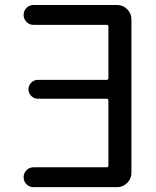

<svg xmlns="http://www.w3.org/2000/svg" viewBox="-20 -775 628 774"><path d="M417 -668Q417 -674.8 410.2 -674.8H115.2Q98.6 -674.8 86.9 -686.5Q75.2 -698.2 75.2 -714.8Q75.2 -731.4 86.9 -743.2Q98.6 -754.9 115.2 -754.9H452.1Q475.6 -754.9 492.7 -737.8Q509.8 -720.7 509.8 -697.3V-78.1Q509.8 -54.7 492.7 -37.6Q475.6 -20.5 452.1 -20.5H115.2Q98.6 -20.5 86.9 -32.2Q75.2 -43.9 75.2 -60.5Q75.2 -77.1 86.9 -88.9Q98.6 -100.6 115.2 -100.6H410.2Q417 -100.6 417 -107.4V-369.1Q417 -377 410.2 -377H132.8Q117.2 -377 106 -388.2Q94.7 -399.4 94.7 -415Q94.7 -430.7 106 -441.9Q117.2 -453.1 132.8 -453.1H410.2Q417 -453.1 417 -460.9Z"/></svg>

Font: Gen Jyuu Gothic Regular
Style: Regular
Weight: 400
Designer: [Source Han Sans]
Ryoko NISHIZUKA  (kana & ideographs); Paul D. Hunt (Latin, Greek & Cyrillic); Wenlong ZHANG  (bopomofo
Version: Version 1.002.20150607